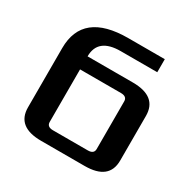

<svg xmlns="http://www.w3.org/2000/svg" viewBox="-148 -808 956 956"><g transform="rotate(30 330.0 -330.0)"><path d="M65 -112V-452Q65 -660 325 -660H535V-585H325Q195 -585 195 -480H455Q595 -480 595 -368V-112Q595 0 455 0H205Q65 0 65 -112ZM195 -103Q195 -75 230 -75H430Q465 -75 465 -103V-377Q465 -405 430 -405H195Z"/></g></svg>

Font: Xolonium
Style: Regular
Weight: 400
Designer: Severin Meyer
Version: Version 4.2